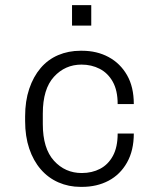

<svg xmlns="http://www.w3.org/2000/svg" viewBox="-20 -719 640 749"><path d="M294 10Q248 10 208 -7.5Q168 -25 139 -58.5Q110 -92 94 -139.5Q78 -187 78 -247V-265Q78 -325 94 -372.5Q110 -420 138.5 -453.5Q167 -487 207 -504Q247 -521 294 -521H300Q358 -521 403.5 -496.5Q449 -472 475.5 -426Q502 -380 502 -313H439Q439 -366 420 -400Q401 -434 369 -450.5Q337 -467 298 -467Q234 -467 190.5 -419.5Q147 -372 147 -276V-235Q147 -140 190.5 -92Q234 -44 299 -44Q339 -44 370.5 -60.5Q402 -77 420.5 -111Q439 -145 439 -198H502Q502 -132 475.5 -85Q449 -38 403.5 -14Q358 10 300 10ZM261 -619V-699H336V-619Z"/></svg>

Font: Chivo Mono Medium ExtraLight
Style: Regular
Weight: 250
Monospace: yes
Version: Version 1.008